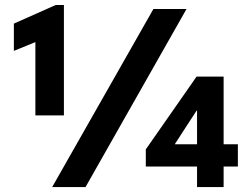

<svg xmlns="http://www.w3.org/2000/svg" viewBox="-20 -756 1018 776"><path d="M123 -585.9 36.1 -550.3V-660.6L205.1 -735.8H238.3V-289.6H123ZM600.1 -719.7H733.9L325.7 0H190.9ZM776.4 -83H569.3V-152.3L774.4 -446.3H883.8V-172.9H941.4V-83H883.8V0H776.4ZM776.4 -172.9V-308.6H774.4L730.5 -241.2L687.5 -174.8V-172.9Z"/></svg>

Font: Reddit Sans Chocolate ExtraBold
Style: Regular
Weight: 800
Designer: Stephen Hutchings
Foundry: Reddit
Version: Version 1.011